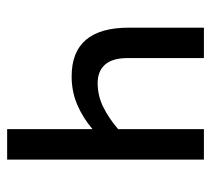

<svg xmlns="http://www.w3.org/2000/svg" viewBox="-46 -530 577 524"><g transform="rotate(90 242.0 -268.5)"><path d="M139 -537V-329Q139 -287 157 -267Q175 -247 207 -247Q242 -247 273 -262.5Q304 -278 333 -303V-537H416V0H333V-233Q301 -206 265.5 -191Q230 -176 189 -176Q56 -176 56 -332V-537Z"/></g></svg>

Font: Avrile Sans Condensed
Style: Regular
Weight: 400
Width: 3
Designer: Monotype Design Team
Foundry: Monotype Imaging Inc.
Version: Version 2.001;September 10, 2019;FontCreator 11.5.0.2425 64-